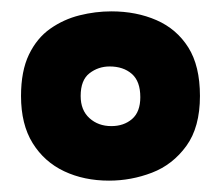

<svg xmlns="http://www.w3.org/2000/svg" viewBox="-20 -692 389 338"><path d="M172 -374Q128 -374 93 -390.5Q58 -407 37.5 -440Q17 -473 17 -523Q17 -567 31 -596Q45 -625 68.5 -641.5Q92 -658 120 -665Q148 -672 176 -672Q220 -672 255.5 -656.5Q291 -641 311.5 -608.5Q332 -576 332 -523Q332 -468 308 -435Q284 -402 247.5 -388Q211 -374 172 -374ZM176 -470Q198 -470 212.5 -482.5Q227 -495 227 -521Q227 -549 212 -562Q197 -575 173 -575Q153 -575 137.5 -563Q122 -551 122 -523Q122 -498 137.5 -484Q153 -470 176 -470Z"/></svg>

Font: Bricolage Grotesque 72pt ExtraBold
Style: Regular
Weight: 800
Designer: Mathieu Triay
Foundry: Atelier Triay
Version: Version 1.001;gftools[0.9.33.dev8+g029e19f]